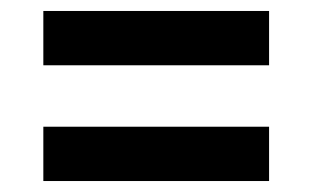

<svg xmlns="http://www.w3.org/2000/svg" viewBox="-20 -555 570 350"><path d="M59 -436V-535H470.5V-436ZM59 -225V-324H470.5V-225Z"/></svg>

Font: Encode Sans SC SemiCondensed SemiBold
Style: Regular
Weight: 600
Width: 4
Designer: Multiple Designers
Foundry: Impallari Type
Version: Version 3.002